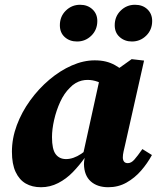

<svg xmlns="http://www.w3.org/2000/svg" viewBox="-20 -769 659 805"><path d="M152 16Q115 16 88 0.5Q61 -15 45.5 -48Q30 -81 30 -133Q30 -189 50.5 -244Q71 -299 106.5 -348Q142 -397 187 -435Q232 -473 281 -494.5Q330 -516 377 -516Q403 -516 423.5 -511Q444 -506 462 -496Q480 -486 497 -472L436 -399Q412 -418 390.5 -426Q369 -434 347 -434Q335 -434 322.5 -431Q310 -428 297 -420.5Q284 -413 273 -401Q249 -378 232.5 -342Q216 -306 207 -266.5Q198 -227 198 -194Q198 -143 213.5 -122.5Q229 -102 257 -102Q272 -102 288 -107.5Q304 -113 320.5 -124Q337 -135 354 -151L357 -107H335Q313 -76 285.5 -47.5Q258 -19 224 -1.5Q190 16 152 16ZM434 16Q388 16 360.5 -8.5Q333 -33 332 -81Q332 -86 332.5 -90Q333 -94 333.5 -98.5Q334 -103 335 -107H325L400 -448L431 -449L532 -521L584 -515L505 -164Q501 -147 498 -133.5Q495 -120 495 -109Q495 -98 500 -91.5Q505 -85 516 -85Q530 -85 543 -99.5Q556 -114 577 -144L617 -119Q598 -84 571.5 -53.5Q545 -23 510.5 -3.5Q476 16 434 16ZM303 -595Q272 -595 251.5 -613.5Q231 -632 231 -663Q231 -700 256 -724.5Q281 -749 316 -749Q347 -749 367.5 -730Q388 -711 388 -681Q388 -644 363 -619.5Q338 -595 303 -595ZM533 -595Q503 -595 482 -613.5Q461 -632 461 -663Q461 -700 486 -724.5Q511 -749 546 -749Q578 -749 598 -730Q618 -711 618 -681Q618 -644 593 -619.5Q568 -595 533 -595Z"/></svg>

Font: Source Serif 4 ExtraBold
Style: Italic
Weight: 800
Italic angle: -12°
Designer: Frank Grießhammer
Foundry: Adobe Systems Incorporated
Version: Version 4.004;hotconv 1.0.116;makeotfexe 2.5.65601